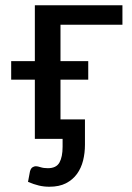

<svg xmlns="http://www.w3.org/2000/svg" viewBox="-20 -528 500 730"><path d="M210 -434V-295.5H315.5V-225H210V-74H303V22.5Q303 54 295.8 82.8Q288.5 111.5 272.5 133.5Q256.5 155.5 230.8 168.8Q205 182 167.5 182Q147 182 128 177.5Q109 173 86.5 163.5L94 123.5Q97.5 111.5 104 107.8Q110.5 104 116 104Q123 104 134.5 107.8Q146 111.5 162 111.5Q194 111.5 206 90Q218 68.5 218 30V0H112.5V-225H22.5V-295.5H112.5V-508H445.5V-434Z"/></svg>

Font: Lato 2
Style: Regular
Weight: 500
Designer: Lukasz Dziedzic with Adam Twardoch and Botio Nikoltchev
Foundry: tyPoland Lukasz Dziedzic
Version: Version 2.015; 2015-08-06; http://www.latofonts.com/